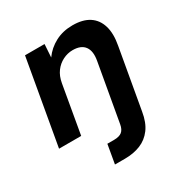

<svg xmlns="http://www.w3.org/2000/svg" viewBox="-173 -662 968 1014"><g transform="rotate(-30 311.0 -154.5)"><path d="M23 0 114 -517H233L228 -438Q258 -480 304.5 -504.5Q351 -529 410 -529Q472 -529 510.5 -504Q549 -479 563.5 -431Q578 -383 565 -314L501 49Q491 111 463 148.5Q435 186 393 203Q351 220 298 220H237L257 105H298Q330 105 346 92Q362 79 367 50L429 -301Q439 -356 417.5 -385.5Q396 -415 345 -415Q314 -415 285 -400.5Q256 -386 236 -359Q216 -332 209 -292L158 0Z"/></g></svg>

Font: DM Sans 11pt
Style: Bold Italic
Weight: 700
Italic angle: -10°
Version: Version 4.004;gftools[0.9.30]